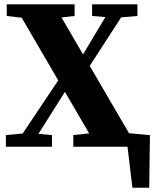

<svg xmlns="http://www.w3.org/2000/svg" viewBox="-20 -677 726 886"><path d="M507.9 0H626.5L561.9 -53.7L591.1 189.4H668.7L671.8 -53.3L507.9 -68.3V0ZM7.1 0H219.8V-53.7L123.4 -62.2H99.1L7.1 -53.7V0ZM43.9 0H120.1L329.5 -332.3L280.9 -354L43.9 0ZM318.3 0H647.4V-53.7L502.9 -68.7H457.7L318.3 -53.7V0ZM364.7 -327.5 577.9 -657H501.7L318.3 -351.4L364.7 -327.5ZM427.2 0H611.6L228.5 -657H44.1L427.2 0ZM11.1 -603.3 138.2 -588.3H188.5L324.3 -603.3V-657H11.1V-603.3ZM405 -603.3 497.8 -595.5H522.9L614.1 -603.3V-657H405V-603.3Z"/></svg>

Font: Source Serif Variable
Style: Regular
Weight: 389
Designer: Frank Grießhammer
Foundry: Adobe Systems Incorporated
Version: Version 3.001;hotconv 1.0.111;makeotfexe 2.5.65597